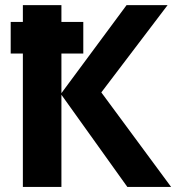

<svg xmlns="http://www.w3.org/2000/svg" viewBox="-20 -734 712 754"><path d="M22 -523.9V-647.9H69.8V-713.9H221.2V-647.9H307.1V-523.9H221.2V-368.2L477.1 -713.9H638.2L377.9 -371.1L651.9 0H480L221.2 -361.8V0H69.8V-523.9Z"/></svg>

Font: Open Sans
Style: Bold
Weight: 700
Designer: Monotype Design Team
Foundry: Monotype Imaging Inc.
Version: Version 3.000; ttfautohint (v1.8.4)